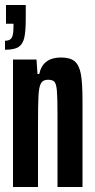

<svg xmlns="http://www.w3.org/2000/svg" viewBox="-20 -748 380 768"><path d="M34 -642V-653H4V-728H83V-675Q83 -622 77 -596.5Q71 -571 54 -560Q37 -549 0 -549V-585Q20 -585 27 -597Q34 -609 34 -642ZM32 -510H126L130 -452H137Q151 -518 224 -518Q261 -518 279 -502.5Q297 -487 303.5 -451.5Q310 -416 310 -347V0H210V-291Q210 -359 207.5 -386Q205 -413 197.5 -421Q190 -429 172 -429Q152 -429 144 -415Q136 -401 134 -366.5Q132 -332 132 -248V0H32Z"/></svg>

Font: Saira Ultra Condensed
Style: Bold
Weight: 700
Width: 1
Designer: Hector Gatti with collaboration of the Omnibus-Type team
Foundry: Omnibus-Type
Version: Version 1.001; ttfautohint (v1.8)